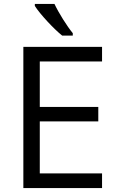

<svg xmlns="http://www.w3.org/2000/svg" viewBox="-20 -951 596 971"><path d="M348.1 -771H294.4C252 -804.7 182.1 -879.9 156.2 -920.9V-931.2H255.4C276.4 -886.2 319.3 -817.9 348.1 -783.2ZM181.2 -74.2H496.1V0H98.1V-713.9H496.1V-640.1H181.2V-410.2H477.1V-336.9H181.2Z"/></svg>

Font: OpenSansEmoji
Style: Regular
Weight: 400
Foundry: MorbZ
Version: Version 1.000;PS 001.000;hotconv 1.0.70;makeotf.lib2.5.58329